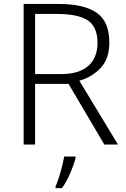

<svg xmlns="http://www.w3.org/2000/svg" viewBox="-20 -734 640 975"><path d="M100.1 -713.9V0H158.2V-308.1H328.1L509.8 0H579.1L382.8 -324.2C426.3 -336.4 462.9 -358.4 491.7 -389.6C520.5 -420.4 535.2 -463.4 535.2 -518.1C535.2 -589.4 513.7 -639.6 470.7 -669.4C427.2 -699.2 363.3 -713.9 277.8 -713.9ZM272.9 -663.1C340.8 -663.1 391.6 -652.3 425.3 -630.9C458.5 -608.9 475.1 -570.8 475.1 -516.1C475.1 -413.1 408.7 -357.9 293 -357.9H158.2V-663.1ZM363.8 61H306.2C299.3 102.1 277.3 181.2 262.2 211.9V221.2H294.9C311 198.2 325.2 172.9 337.4 144C349.6 115.2 358.4 89.8 363.8 67.9Z"/></svg>

Font: Noto Reveo Sans
Style: Regular
Weight: 300
Designer: Monotype Design Team
Foundry: Monotype Imaging Inc.
Version: Version 2.007